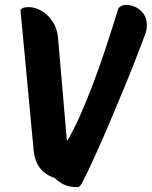

<svg xmlns="http://www.w3.org/2000/svg" viewBox="-20 -752 622 787"><path d="M295 15Q266 15 244.5 5.5Q223 -4 203 -23Q127 -48 118 -134L64 -711Q72 -723 97 -723Q125 -723 151.5 -707Q178 -691 196.5 -662.5Q215 -634 218 -595L254 -177H257Q284 -223 311 -284.5Q338 -346 363 -412.5Q388 -479 408.5 -540.5Q429 -602 443.5 -648Q458 -694 464 -714Q466 -721 475.5 -726.5Q485 -732 498 -732Q517 -732 536.5 -722.5Q556 -713 569 -694.5Q582 -676 582 -649Q582 -642 581 -634Q580 -626 577 -617Q574 -608 561 -574Q548 -540 527.5 -487.5Q507 -435 481 -372.5Q455 -310 427 -244Q399 -178 370.5 -115Q342 -52 316 -1Q313 4 308.5 9.5Q304 15 295 15Z"/></svg>

Font: Protest Riot
Style: Regular
Weight: 400
Designer: Octavio Pardo
Foundry: Ashler Design
Version: Version 2.005; ttfautohint (v1.8.4.7-5d5b)